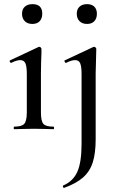

<svg xmlns="http://www.w3.org/2000/svg" viewBox="-20 -621 568 923"><path d="M48.8 -12.2Q85 -12.2 96.9 -26.1Q108.9 -40 108.9 -81.1V-265.1Q108.9 -301.3 102.1 -316.7Q95.2 -332 77.6 -332Q60.1 -332 34.2 -318.8H33.2Q29.3 -318.8 27.1 -324.5Q24.9 -330.1 28.8 -331.1L165 -395L168.9 -396Q172.9 -396 176 -392.6Q179.2 -389.2 179.2 -386.2V-365.2Q177.2 -323.2 176.8 -267.1V-81.1Q176.8 -39.1 188.5 -25.6Q200.2 -12.2 236.8 -12.2Q239.7 -12.2 240 -6.1Q240.2 0 236.8 0Q212.9 0 198.2 -1L143.1 -2L87.9 -1Q72.8 0 48.8 0Q45.9 0 45.9 -6.1Q45.9 -12.2 48.8 -12.2ZM135.7 -601.1Q183.6 -601.1 183.1 -554.7Q183.1 -532.2 170.7 -519Q158.2 -505.9 135.5 -505.9Q112.8 -505.9 99.4 -519Q85.9 -532.2 85.9 -554.7Q85.9 -577.1 99.6 -589.1Q113.3 -601.1 135.7 -601.1ZM439.9 47.9Q439.9 115.7 426 159.4Q412.1 203.1 379.2 232.2Q346.2 261.2 288.1 282.2Q285.2 283.2 283 278.1Q280.8 272.9 283.2 271Q332 250 352.1 204.1Q372.1 158.2 372.1 70.8V-265.1Q372.1 -301.3 365.5 -316.7Q358.9 -332 341.3 -332Q323.7 -332 297.9 -318.8H296.9Q293 -318.8 290.5 -324.5Q288.1 -330.1 292 -331.1L428.2 -395L432.1 -396Q436 -396 439.5 -392.6Q442.9 -389.2 442.9 -386.2L439.9 -267.1ZM362.5 -519Q349.1 -532.2 349.1 -554.7Q349.1 -577.1 362.5 -589.1Q376 -601.1 398.4 -601.1Q420.9 -601.1 433.3 -589.1Q445.8 -577.1 445.8 -554.7Q445.8 -532.2 433.3 -519Q420.9 -505.9 398.4 -505.9Q376 -505.9 362.5 -519Z"/></svg>

Font: Cormorant-Medium
Style: Regular
Weight: 500
Designer: Christian Thalmann (Catharsis Fonts)
Version: Version 3.000